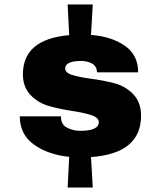

<svg xmlns="http://www.w3.org/2000/svg" viewBox="-20 -776 707 863"><path d="M397 -756 389 -619Q481 -612 541 -570.5Q601 -529 601 -451H416Q415 -479 393.5 -490.5Q372 -502 345 -502Q273 -502 273 -468Q273 -448 308 -438Q343 -428 393 -421.5Q443 -415 493.5 -402Q544 -389 579 -352.5Q614 -316 614 -256Q614 -86 389 -70L397 67H284L291 -71Q195 -81 132 -126.5Q69 -172 69 -253H254V-249Q255 -215 282.5 -201.5Q310 -188 341 -188Q424 -188 424 -227Q424 -248 389 -259Q354 -270 303.5 -277.5Q253 -285 203 -298.5Q153 -312 118 -348Q83 -384 83 -442Q83 -600 291 -618L284 -756Z"/></svg>

Font: Archicoco
Style: Regular
Weight: 400
Designer: Hector Gatti
Foundry: Hector Gatti
Version: 1.002